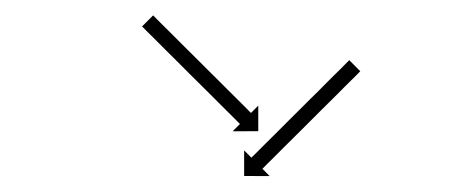

<svg xmlns="http://www.w3.org/2000/svg" viewBox="-20 -452 586 246"><path d="M440.2 -359.3C440.7 -359.8 441.2 -360.2 441.6 -360.7L427.5 -374.9C427.1 -374.4 426.6 -373.9 426.1 -373.5C424.8 -372.1 423.5 -370.8 422.1 -369.5C420.1 -367.5 418 -365.4 416 -363.3C413.3 -360.7 410.6 -358 407.9 -355.4C404.8 -352.2 401.6 -349.1 398.4 -345.9C394.9 -342.4 391.4 -338.9 387.9 -335.3C384.1 -331.6 380.3 -327.8 376.5 -324.1C372.6 -320.2 368.7 -316.3 364.8 -312.4C360.9 -308.5 357 -304.6 353.1 -300.8C349.4 -297 345.6 -293.2 341.8 -289.5C338.3 -286 334.7 -282.4 331.2 -278.9C328.1 -275.8 324.9 -272.6 321.7 -269.5C319.1 -266.8 316.4 -264.1 313.7 -261.5C311.6 -259.4 309.6 -257.4 307.5 -255.3C306.2 -254 304.9 -252.7 303.5 -251.4C303.1 -250.9 302.6 -250.4 302.1 -250L292.8 -259.3L292.8 -226.5L325.5 -226.4L316.2 -235.8C316.7 -236.2 317.2 -236.7 317.7 -237.2C319 -238.5 320.3 -239.8 321.6 -241.2C323.7 -243.2 325.8 -245.3 327.8 -247.3C330.5 -250 333.2 -252.6 335.8 -255.3C339 -258.5 342.2 -261.6 345.3 -264.8C348.9 -268.3 352.4 -271.8 355.9 -275.3C359.7 -279.1 363.5 -282.8 367.3 -286.6C371.1 -290.5 375 -294.4 378.9 -298.2C382.8 -302.1 386.7 -306 390.6 -309.9C394.4 -313.7 398.2 -317.4 402 -321.2C405.5 -324.7 409 -328.2 412.6 -331.7C415.7 -334.9 418.9 -338 422 -341.2C424.7 -343.8 427.4 -346.5 430.1 -349.2C432.1 -351.2 434.2 -353.3 436.3 -355.3C437.6 -356.7 438.9 -358 440.2 -359.3ZM177.6 -430.9C177.1 -431.3 176.6 -431.8 176.2 -432.3L162 -418.1C162.5 -417.6 163 -417.2 163.5 -416.7C164.8 -415.4 166.1 -414 167.4 -412.7C169.5 -410.7 171.6 -408.6 173.6 -406.6C176.3 -403.9 179 -401.2 181.6 -398.6C184.8 -395.4 188 -392.3 191.1 -389.1C194.7 -385.6 198.2 -382.1 201.7 -378.6C205.5 -374.8 209.3 -371 213 -367.3C216.9 -363.4 220.8 -359.5 224.7 -355.6C228.6 -351.7 232.5 -347.9 236.4 -344C240.2 -340.2 244 -336.5 247.8 -332.7C251.3 -329.2 254.8 -325.7 258.4 -322.1C261.5 -319 264.7 -315.8 267.8 -312.7C270.5 -310 273.2 -307.4 275.9 -304.7C277.9 -302.6 280 -300.6 282.1 -298.5C283.4 -297.2 284.7 -295.9 286 -294.6C286.5 -294.1 287 -293.6 287.4 -293.2L278.1 -283.8L310.9 -283.9L310.9 -316.7L301.6 -307.3C301.1 -307.8 300.6 -308.3 300.1 -308.7C298.8 -310.1 297.5 -311.4 296.2 -312.7C294.1 -314.8 292 -316.8 290 -318.9C287.3 -321.5 284.6 -324.2 282 -326.9C278.8 -330 275.6 -333.2 272.5 -336.3C268.9 -339.8 265.4 -343.3 261.9 -346.9C258.1 -350.6 254.3 -354.4 250.6 -358.1C246.7 -362 242.8 -365.9 238.9 -369.8C235 -373.7 231.1 -377.6 227.2 -381.4C223.4 -385.2 219.6 -389 215.8 -392.7C212.3 -396.2 208.8 -399.8 205.2 -403.3C202.1 -406.4 198.9 -409.6 195.8 -412.7C193.1 -415.4 190.4 -418.1 187.7 -420.7C185.7 -422.8 183.6 -424.8 181.5 -426.9C180.2 -428.2 178.9 -429.5 177.6 -430.9Z"/></svg>

Font: FRB American Cursive Just Arrows Ultra
Style: Bold Italic
Weight: 1000
Italic angle: -25°
Version: Version 2.0;Modular Font Editor K font №1